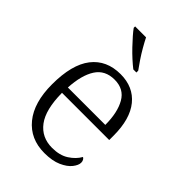

<svg xmlns="http://www.w3.org/2000/svg" viewBox="-227 -862 969 969"><g transform="rotate(45 257.0 -378.0)"><path d="M277 10Q176 10 117.5 -61.5Q59 -133 59 -263Q59 -404 113.5 -474Q168 -544 268 -544Q359 -544 410.5 -481Q462 -418 462 -299V-268H125Q126 -149 168.5 -92.5Q211 -36 286 -36Q340 -36 375.5 -59Q411 -82 429 -114Q435 -111 439 -104Q443 -97 443 -87Q443 -69 425 -46Q407 -23 370 -6.5Q333 10 277 10ZM394 -308Q394 -396 363.5 -449.5Q333 -503 266 -503Q198 -503 165 -451.5Q132 -400 127 -308ZM296 -606Q278 -620 256.5 -639.5Q235 -659 214 -681Q193 -703 175.5 -723Q158 -743 149 -756V-766H227Q238 -744 253.5 -717Q269 -690 286.5 -664Q304 -638 318 -619V-606Z"/></g></svg>

Font: Noto Serif Gujarati Light
Style: Regular
Weight: 300
Version: Version 2.102